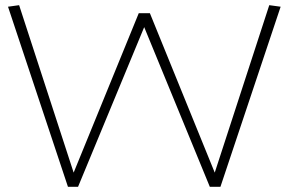

<svg xmlns="http://www.w3.org/2000/svg" viewBox="-20 -723 1117 743"><path d="M833 0H792L538 -618L282 0H243L11 -697L54 -703L265 -55L517 -672H560L811 -55L1022 -703L1066 -697Z"/></svg>

Font: Georama Expanded ExtraLight
Style: Regular
Weight: 250
Width: 7
Designer: Jean-Baptiste Levee
Foundry: Production Type
Version: Version 1.001